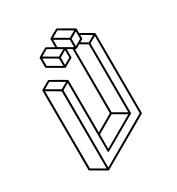

<svg xmlns="http://www.w3.org/2000/svg" viewBox="-228 -1067 1188 1286"><g transform="rotate(-30 366.0 -424.5)"><path d="M233.9 75.2 231.4 74.7Q231.4 74.2 231 74.2L120.1 10.3Q117.2 8.3 116.7 4.4L115.2 -609.9Q115.7 -613.3 118.7 -615.2Q182.6 -652.3 184.6 -652.3Q186.5 -652.3 243.2 -619.6L298.8 -586.9Q299.3 -586.9 299.3 -586.4Q299.8 -586.4 299.8 -585.9L300.8 -585L301.3 -582.5L302.7 -179.2L430.7 -252.9L429.7 -750L395.5 -769.5V-708.5Q395.5 -704.6 392.1 -702.6L329.1 -666.5Q327.6 -665.5 324.2 -665.5L212.4 -730.5Q209.5 -732.4 209 -735.8V-810.1H209.5Q209.5 -811 210 -811.5Q210.9 -813 243.9 -832Q276.9 -851.1 278.3 -851.1Q280.3 -851.1 335 -819.3L334.5 -880.9L335 -881.3Q335 -882.8 335.9 -884.3Q336.4 -885.7 337.2 -886.2Q337.9 -886.7 369.6 -904.8Q402.8 -923.8 404.3 -923.8Q406.2 -923.8 462.9 -891.1L518.6 -858.4V-857.9L519.5 -857.4L520 -856.4V-856H520.5V-855L521 -854V-821.8L613.3 -768.1Q613.8 -768.1 613.8 -767.6L614.7 -766.6V-766.1Q614.7 -765.6 615.2 -765.6V-764.6L615.7 -763.7L617.2 -149.4Q617.2 -145.5 614.3 -143.6Q235.4 75.2 233.9 75.2ZM546.4 -734.4 595.7 -763.2 521 -806.6V-780.8Q521 -777.3 518.1 -774.9L497.1 -763.2ZM541 -196.8 539.6 -723.1 483.9 -755.4Q454.1 -738.3 453.1 -738.3L451.7 -737.8Q449.2 -737.8 442.9 -742.2L444.3 -252.9ZM458.5 -755.9 507.8 -784.7V-841.8L458 -813ZM451.7 -824.7 501 -853 404.3 -909.7 354.5 -880.9ZM319.3 -683.6V-740.2L222.2 -796.9L222.7 -739.7ZM325.7 -752 375.5 -780.8 278.3 -836.9 229 -808.1ZM332.5 -683.6 382.3 -711.9 381.8 -769 332.5 -740.2ZM444.8 -756.3V-813L348.1 -869.1V-812.5ZM302.7 -51.8 534.2 -185.5 437.5 -241.7 302.7 -163.6ZM227.1 56.6 225.1 -541.5 128.4 -597.7 130.4 0.5ZM231.9 -553.2 281.7 -581.5 184.6 -638.2 135.3 -609.4ZM240.2 56.6 604 -153.3 602.5 -751.5 552.7 -723.1 554.2 -184.6Q553.7 -181.2 550.8 -179.7Q298.3 -33.7 296.4 -33.7Q294.4 -33.7 293 -34.2Q290 -36.6 289.6 -40L288.1 -570.3L238.8 -541.5Z"/></g></svg>

Font: 3D Isometric
Style: Regular
Weight: 400
Designer: GGBotNet
Version: 1.10